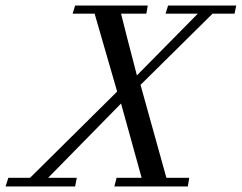

<svg xmlns="http://www.w3.org/2000/svg" viewBox="-42 -670 869 690"><path d="M562 -650H807L801 -621H722L463 -365L556 -31H638L633 0H369L377 -31H467L393 -298L131 -31H234L228 0H-22L-12 -31H66L379 -341L298 -621H219L228 -650H489L484 -621H393Q410 -552 450 -399L669 -621H553Z"/></svg>

Font: GFS Solomos
Style: Regular
Weight: 400
Designer: George D. Matthiopoulos
Foundry: George D. Matthiopoulos
Version: Version 1.000